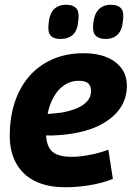

<svg xmlns="http://www.w3.org/2000/svg" viewBox="-20 -778 555 808"><path d="M146 -299Q166 -297 190.5 -299Q215 -301 238 -304Q297 -314 330 -337Q363 -360 363 -395Q363 -417 351 -427.5Q339 -438 311 -438Q272 -438 240.5 -412Q209 -386 191.5 -338.5Q174 -291 173 -226Q173 -186 184 -162Q195 -138 219.5 -128Q244 -118 283 -118Q302 -118 326 -121Q350 -124 378.5 -130.5Q407 -137 436 -148L455 -25Q409 -7 357 1.5Q305 10 255 10Q180 10 128 -15.5Q76 -41 48.5 -90Q21 -139 21 -207Q21 -281 41 -344Q61 -407 100.5 -454Q140 -501 198.5 -527.5Q257 -554 334 -554Q389 -554 429.5 -537Q470 -520 492 -489.5Q514 -459 514 -416Q514 -339 452 -285.5Q390 -232 280 -215Q240 -209 204.5 -208Q169 -207 137 -209ZM424 -614Q397 -614 383 -627.5Q369 -641 372 -675Q376 -719 395.5 -738.5Q415 -758 447 -758Q475 -758 488.5 -744Q502 -730 498 -696Q495 -653 476 -633.5Q457 -614 424 -614ZM235 -614Q207 -614 194 -627Q181 -640 184 -673Q187 -718 206 -738Q225 -758 259 -758Q286 -758 300 -744Q314 -730 310 -696Q307 -651 287.5 -632.5Q268 -614 235 -614Z"/></svg>

Font: Georama ExtraCondensed Thin
Style: Bold Italic
Weight: 700
Italic angle: -9°
Version: Version 1.001